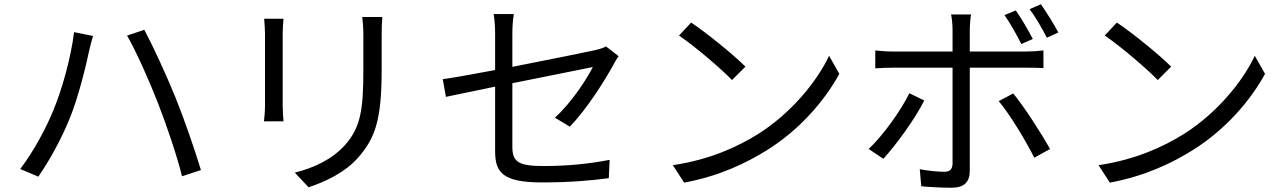

<svg xmlns="http://www.w3.org/2000/svg" viewBox="-20 -839 6040 902"><path d="M229 -317C195 -234 138 -128 75 -45L160 -9C216 -90 271 -192 308 -284C350 -387 385 -535 398 -597C403 -618 410 -648 417 -670L328 -688C314 -573 273 -421 229 -317ZM722 -355C763 -249 810 -113 835 -11L924 -40C897 -130 844 -284 804 -382C761 -488 697 -626 658 -699L577 -672C620 -597 682 -458 722 -355Z M1776 -759H1682C1685 -734 1687 -706 1687 -672C1687 -637 1687 -552 1687 -514C1687 -325 1675 -244 1604 -161C1542 -91 1457 -51 1365 -28L1430 41C1503 16 1603 -27 1668 -105C1740 -191 1773 -270 1773 -510C1773 -548 1773 -632 1773 -672C1773 -706 1774 -734 1776 -759ZM1312 -751H1221C1223 -732 1225 -697 1225 -679C1225 -649 1225 -388 1225 -346C1225 -316 1222 -284 1220 -269H1312C1310 -287 1308 -320 1308 -345C1308 -387 1308 -649 1308 -679C1308 -703 1310 -732 1312 -751Z M2886 -575 2827 -621C2815 -614 2796 -608 2774 -603C2732 -594 2557 -558 2387 -525V-681C2387 -710 2389 -744 2394 -773H2299C2304 -744 2306 -711 2306 -681V-510C2200 -490 2105 -473 2060 -467L2075 -384L2306 -432V-129C2306 -30 2340 18 2526 18C2651 18 2751 10 2840 -2L2844 -88C2744 -69 2648 -59 2532 -59C2412 -59 2387 -81 2387 -150V-448L2765 -524C2735 -464 2662 -354 2587 -286L2657 -244C2737 -327 2816 -452 2862 -535C2868 -548 2879 -565 2886 -575Z M3227 -733 3170 -672C3244 -622 3369 -515 3419 -463L3482 -526C3426 -582 3298 -686 3227 -733ZM3141 -63 3194 19C3360 -12 3487 -73 3587 -136C3738 -231 3855 -367 3923 -492L3875 -577C3817 -454 3695 -306 3541 -209C3446 -150 3316 -89 3141 -63Z M4752 -790 4699 -768C4726 -730 4758 -673 4778 -632L4832 -656C4811 -697 4777 -755 4752 -790ZM4870 -819 4817 -796C4845 -759 4876 -705 4898 -662L4952 -686C4933 -723 4896 -782 4870 -819ZM4322 -367 4252 -401C4213 -320 4127 -201 4061 -139L4130 -93C4186 -154 4280 -281 4322 -367ZM4740 -400 4672 -364C4725 -301 4800 -176 4839 -98L4913 -139C4873 -211 4793 -336 4740 -400ZM4092 -602V-518C4119 -520 4147 -521 4177 -521H4455V-514C4455 -466 4455 -125 4455 -70C4454 -44 4443 -32 4416 -32C4390 -32 4344 -36 4301 -44L4308 36C4348 40 4408 43 4450 43C4510 43 4536 16 4536 -37C4536 -108 4536 -432 4536 -514V-521H4801C4825 -521 4855 -521 4882 -519V-602C4857 -599 4824 -597 4800 -597H4536V-699C4536 -721 4539 -757 4542 -771H4448C4452 -756 4455 -722 4455 -700V-597H4177C4145 -597 4120 -599 4092 -602Z M5227 -733 5170 -672C5244 -622 5369 -515 5419 -463L5482 -526C5426 -582 5298 -686 5227 -733ZM5141 -63 5194 19C5360 -12 5487 -73 5587 -136C5738 -231 5855 -367 5923 -492L5875 -577C5817 -454 5695 -306 5541 -209C5446 -150 5316 -89 5141 -63Z"/></svg>

Font: Source Han Sans KR
Style: Regular
Weight: 400
Designer: Ryoko NISHIZUKA 西塚涼子 (kana, bopomofo & ideographs); Paul D. Hunt (Latin, Greek & Cyrillic); Sandoll Communications 산돌커뮤니
Foundry: Adobe
Version: Version 2.004;hotconv 1.0.118;makeotfexe 2.5.65603